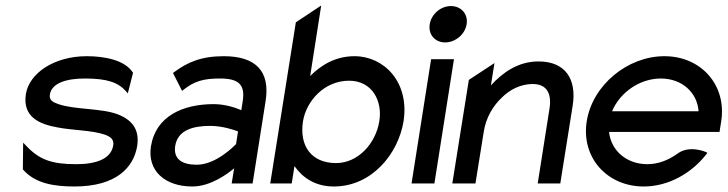

<svg xmlns="http://www.w3.org/2000/svg" viewBox="-20 -666 2641 697"><path d="M74 -325C61 -241 123 -215 191 -203C244 -193 313 -193 358 -178C379 -171 395 -161 391 -138C383 -89 329 -70 257 -70C169 -70 123 -85 73 -139L64 -148L63 -51L65 -49C108 0 177 11 250 11C401 11 465 -57 478 -136C488 -201 454 -232 410 -250C350 -274 253 -267 192 -288C172 -295 158 -302 161 -323C168 -365 222 -381 288 -381C369 -381 409 -367 438 -334L444 -327L463 -402L462 -403C434 -447 362 -462 295 -462C175 -462 86 -399 74 -325Z M528 -135C514 -46 579 11 678 11C744 11 805 -34 830 -55L821 0H897L944 -298C962 -409 907 -462 792 -462C711 -462 660 -440 612 -404L608 -401L641 -336L646 -340C686 -372 720 -381 779 -381C846 -381 871 -359 861 -298L856 -266C842 -272 802 -288 756 -288C646 -288 546 -246 528 -135ZM616 -136C625 -193 679 -209 743 -209C788 -209 831 -194 844 -189L837 -143C827 -133 763 -68 694 -68C640 -68 609 -89 616 -136Z M961 0H1039L1049 -63C1077 -23 1122 11 1192 11C1330 11 1426 -108 1445 -226C1467 -368 1374 -462 1267 -462C1199 -462 1147 -431 1106 -390L1146 -646L1054 -585ZM1080 -226C1092 -299 1157 -373 1247 -373C1331 -373 1369 -300 1357 -226C1344 -145 1280 -74 1200 -74C1109 -74 1066 -138 1080 -226Z M1540 -578C1534 -541 1559 -512 1596 -512C1633 -512 1668 -541 1674 -578C1680 -615 1654 -644 1617 -644C1580 -644 1546 -615 1540 -578ZM1474 0H1557L1628 -451H1545Z M1622 0H1706L1736 -187C1744 -240 1771 -283 1802 -312C1829 -339 1868 -361 1914 -361C1966 -361 1983 -325 1975 -273L1932 0H2014L2059 -283C2074 -378 2033 -443 1935 -443C1862 -443 1806 -404 1762 -356L1775 -437L1682 -376Z M2110 -226C2089 -95 2183 11 2317 11C2405 11 2490 -36 2544 -106L2548 -111L2543 -114C2543 -114 2483 -141 2439 -108C2407 -85 2370 -70 2330 -70C2255 -70 2198 -119 2191 -187H2592L2598 -225C2619 -356 2526 -462 2392 -462C2258 -462 2131 -357 2110 -226ZM2202 -262C2230 -330 2302 -381 2379 -381C2455 -381 2511 -331 2516 -262Z"/></svg>

Font: Charger Pro
Style: BdObl
Weight: 700
Designer: Jasper
Foundry: Cannot Into Space Fonts
Version: Version 1.09